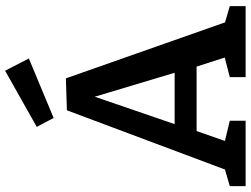

<svg xmlns="http://www.w3.org/2000/svg" viewBox="-135 -847 982 752"><g transform="rotate(-90 356.0 -471.0)"><path d="M652 -59 619 -88 708 -62V0H430V-62L523 -86L511 -68L466 -208L486 -192H208L224 -207L176 -70L172 -83L259 -62V0H3V-62L89 -87L61 -62L300 -700L425 -704ZM240 -261 231 -278H465L453 -258L340 -635L368 -634ZM270 -752 235 -818 455 -942 503 -849Z"/></g></svg>

Font: Bitter Thin SemiBold
Style: Regular
Weight: 600
Version: Version 2.002